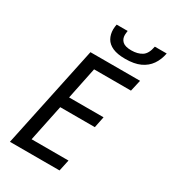

<svg xmlns="http://www.w3.org/2000/svg" viewBox="-222 -1051 1037 1163"><g transform="rotate(30 296.5 -469.0)"><path d="M391 -784Q336 -784 302.5 -799Q269 -814 254 -841Q239 -868 239 -903Q239 -913 240.5 -923Q242 -933 243 -938H320Q319 -929 318 -922.5Q317 -916 317 -909Q317 -881 335.5 -864Q354 -847 397 -847Q441 -847 470.5 -865.5Q500 -884 510 -938H593Q584 -891 560 -856.5Q536 -822 495 -803Q454 -784 391 -784ZM38 0 189 -714H536L518 -635H260L214 -412H455L439 -334H197L144 -79H402L385 0Z"/></g></svg>

Font: Noto Sans Display
Style: Italic
Weight: 400
Italic angle: -12°
Designer: Monotype Design Team
Foundry: Monotype Imaging Inc.
Version: Version 2.003